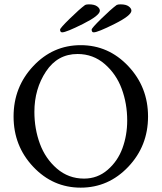

<svg xmlns="http://www.w3.org/2000/svg" viewBox="-20 -861 751 891"><path d="M405.3 -723.6Q405.3 -730.5 450.2 -774.4Q495.1 -818.4 521.5 -837.9Q527.3 -840.8 539.1 -840.8Q564.5 -840.8 577.1 -831.5Q589.8 -822.3 589.8 -811.5Q589.8 -789.1 511.7 -750Q433.6 -710.9 415 -710.9Q405.3 -710.9 405.3 -723.6ZM258.8 -723.6Q258.8 -730.5 303.7 -774.4Q348.6 -818.4 375 -837.9Q380.9 -840.8 392.6 -840.8Q418 -840.8 430.7 -831.5Q443.4 -822.3 443.4 -811.5Q443.4 -789.1 365.2 -750Q287.1 -710.9 268.6 -710.9Q258.8 -710.9 258.8 -723.6ZM339.8 -610.4Q247.1 -610.4 193.4 -529.3Q139.6 -448.2 139.6 -341.8Q139.6 -263.7 165 -194.3Q190.4 -125 244.1 -78.6Q297.9 -32.2 370.1 -32.2Q432.6 -32.2 479.5 -72.8Q526.4 -113.3 548.3 -173.3Q570.3 -233.4 570.3 -301.8Q570.3 -379.9 544.9 -448.7Q519.5 -517.6 465.8 -564Q412.1 -610.4 339.8 -610.4ZM134.3 -86.9Q43 -183.6 43 -320.3Q43 -457 134.3 -554.2Q225.6 -651.4 354.5 -651.4Q483.4 -651.4 575.2 -554.2Q667 -457 667 -320.3Q667 -183.6 575.2 -86.9Q483.4 9.8 354.5 9.8Q225.6 9.8 134.3 -86.9Z"/></svg>

Font: Crimson Text
Style: Regular
Weight: 400
Version: Version 0.13